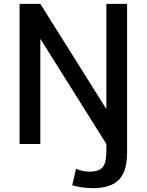

<svg xmlns="http://www.w3.org/2000/svg" viewBox="-20 -750 764 1000"><path d="M642 -730V45Q642 142 599.5 186Q557 230 464 230Q410 230 356 215L376 129Q410 144 446 144Q495 144 514.5 121Q534 98 534 40V0L192 -545H190V0H82V-730H190L532 -185H534V-730Z"/></svg>

Font: M PLUS 1p Medium
Style: Regular
Weight: 500
Version: Version 1.062